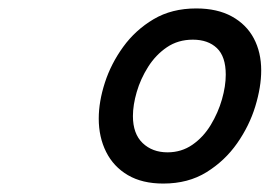

<svg xmlns="http://www.w3.org/2000/svg" viewBox="-20 -1026 639 455"><path d="M367 -591Q317 -591 283 -611Q249 -631 231.5 -666Q214 -701 214 -745Q214 -785 228.5 -830Q243 -875 272 -915Q301 -955 344 -980.5Q387 -1006 445 -1006Q495 -1006 529.5 -987Q564 -968 581.5 -935Q599 -902 599 -859Q599 -820 585 -774Q571 -728 542 -686.5Q513 -645 469.5 -618Q426 -591 367 -591ZM377 -665Q410 -665 436 -683Q462 -701 479.5 -730Q497 -759 506 -790.5Q515 -822 515 -849Q515 -892 494 -912Q473 -932 437 -932Q402 -932 375.5 -914Q349 -896 331 -867.5Q313 -839 304 -808Q295 -777 295 -751Q295 -709 318 -687Q341 -665 377 -665Z"/></svg>

Font: Playwrite IE
Style: Regular
Weight: 400
Designer: Veronika Burian, José Scaglione
Foundry: TypeTogether
Version: Version 1.002